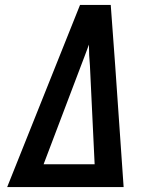

<svg xmlns="http://www.w3.org/2000/svg" viewBox="-20 -755 640 775"><path d="M9 0 205 -490 303 -735H427L445 -490L479 0ZM362 -92 343 -490Q341 -511 340 -532Q339 -553 339 -575Q331 -553 323 -532Q315 -511 307 -490L156 -92Z"/></svg>

Font: Iosevka Etoile Semibold
Style: Italic
Weight: 600
Italic angle: -9°
Designer: Belleve Invis
Foundry: Belleve Invis
Version: Version 22.1.2; ttfautohint (v1.8.4)